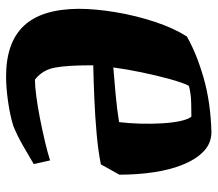

<svg xmlns="http://www.w3.org/2000/svg" viewBox="-62 -642 716 632"><g transform="rotate(-90 296.0 -326.0)"><path d="M178 12Q141 12 114.5 -13Q88 -38 70.5 -81Q53 -124 45 -178Q37 -232 37 -291L71 -352Q116 -361 172.5 -366Q229 -371 287.5 -373.5Q346 -376 397 -377V-387Q397 -462 389.5 -503Q382 -544 350 -569Q330 -569 295 -564.5Q260 -560 220 -552Q180 -544 144 -535.5Q108 -527 84 -519L72 -573Q99 -589 132 -608Q165 -627 197 -640Q232 -651 278 -657.5Q324 -664 360 -664Q472 -664 527 -605.5Q582 -547 583 -426Q583 -370 572 -304Q561 -238 540.5 -175.5Q520 -113 492 -69Q436 -37 356.5 -14Q277 9 178 12ZM228 -54Q280 -54 300 -56.5Q320 -59 330 -63Q340 -83 351.5 -124.5Q363 -166 373.5 -216Q384 -266 390 -311Q353 -308 302.5 -303.5Q252 -299 210 -292Q206 -259 205 -222Q204 -185 206 -151Q208 -117 213.5 -91Q219 -65 228 -54Z"/></g></svg>

Font: Labrada ExtraBold
Style: Italic
Weight: 800
Italic angle: -7°
Designer: Mercedes Jáuregui
Foundry: Omnibus-Type Team
Version: Version 1.000; ttfautohint (v1.8.4.7-5d5b)